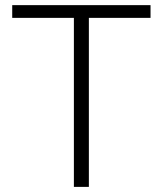

<svg xmlns="http://www.w3.org/2000/svg" viewBox="-20 -731 637 751"><path d="M568.8 -661.1H327.6V0H269V-661.1H27.8V-710.9H568.8Z"/></svg>

Font: Franko
Style: Light
Weight: 300
Designer: Google
Version: Version 1.200310; 2013